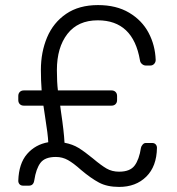

<svg xmlns="http://www.w3.org/2000/svg" viewBox="-20 -731 698 756"><path d="M220 -292Q232 -212 234 -169Q266 -163 289.5 -148.5Q313 -134 346 -107Q378 -80 399.5 -67.5Q421 -55 449 -55Q492 -55 510 -79Q528 -103 535 -149Q536 -155 541.5 -161.5Q547 -168 554 -168H579Q588 -168 593 -162.5Q598 -157 598 -149Q597 -76 556 -35.5Q515 5 449 5Q402 5 370 -12Q338 -29 299 -62Q270 -88 248 -100.5Q226 -113 200 -113Q157 -113 139.5 -90Q122 -67 115 -21Q112 0 94 0H71Q62 0 57 -5.5Q52 -11 52 -19Q54 -87 86.5 -124.5Q119 -162 170 -171Q169 -200 157 -275L151 -315H74Q64 -315 58 -321Q52 -327 52 -337V-353Q52 -363 58 -369Q64 -375 74 -375H144Q141 -413 141 -456Q141 -526 165.5 -584Q190 -642 240.5 -676.5Q291 -711 366 -711Q438 -711 488.5 -681Q539 -651 565 -602Q591 -553 593 -495Q593 -486 587 -479.5Q581 -473 572 -473H554Q546 -473 539 -479Q532 -485 531 -494Q504 -651 365 -651Q287 -651 245.5 -597.5Q204 -544 204 -455Q204 -408 208 -375H419Q429 -375 435 -369Q441 -363 441 -353V-337Q441 -327 435 -321Q429 -315 419 -315H217Z"/></svg>

Font: Hezaedrus Light
Style: Regular
Weight: 300
Designer: Hubert & Fischer
Foundry: Hubert & Fischer
Version: Version 1.10;September 3, 2019;FontCreator 11.5.0.2425 64-bi